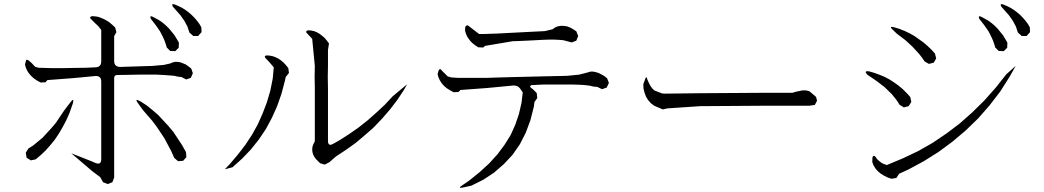

<svg xmlns="http://www.w3.org/2000/svg" viewBox="-20 -871 5040 927"><path d="M837.9 -501 822.3 -504.9 799.8 -506.8 771.5 -508.8 737.3 -510.7H652.3L602.5 -509.8L545.9 -508.8Q531.2 -508.8 531.2 -494.1V-13.7L522.5 8.8L500 17.6L477.5 8.8L463.9 -15.6L423.8 -45.9L324.2 -130.9L420.9 -92.8L441.4 -84Q468.8 -73.2 468.8 -102.5V-477.5Q468.8 -505.9 439.5 -503.9L336.9 -494.1L209 -484.4L199.2 -473.6L175.8 -472.7L158.2 -482.4L142.6 -493.2L129.9 -504.9L119.1 -517.6L110.4 -531.2L104.5 -544.9L100.6 -559.6L106.4 -581.1Q114.3 -588.9 149.4 -548.8L166 -543.9L196.3 -543L235.4 -542H281.2L335 -543L395.5 -543.9L439.5 -545.9Q468.8 -545.9 468.8 -575.2V-726.6L455.1 -744.1L438.5 -759.8L416 -782.2Q412.1 -791 425.8 -793L438.5 -792L453.1 -790L466.8 -785.2L480.5 -779.3L495.1 -771.5L508.8 -762.7L522.5 -751L536.1 -738.3L542 -715.8L531.2 -696.3V-577.1Q531.2 -547.9 560.5 -547.9L714.8 -552.7L770.5 -557.6L801.8 -564.5L812.5 -569.3L824.2 -572.3H836.9L850.6 -570.3L863.3 -565.4L877 -559.6L889.6 -550.8L903.3 -540L911.1 -517.6L901.4 -495.1L878.9 -487.3L856.4 -499ZM806.6 -141.6 773.4 -204.1 735.4 -260.7 714.8 -288.1 669.9 -339.8 644.5 -375Q627.9 -398.4 659.2 -380.9L689.5 -361.3L716.8 -338.9L744.1 -315.4L793.9 -261.7L817.4 -233.4L859.4 -169.9L877.9 -136.7L879.9 -112.3L864.3 -94.7L839.8 -92.8L821.3 -108.4ZM108.4 -109.4 104.5 -133.8 117.2 -154.3 140.6 -168.9 185.5 -206.1 228.5 -252.9 250 -278.3 290 -337.9 321.3 -378.9Q338.9 -401.4 332 -373L328.1 -361.3L315.4 -325.2L299.8 -290L282.2 -256.8L264.6 -226.6L245.1 -197.3L223.6 -170.9L201.2 -145.5L177.7 -123L152.3 -101.6L128.9 -96.7ZM774.4 -674.8 767.6 -690.4 759.8 -706.1 752 -720.7 732.4 -749 708 -780.3Q701.2 -797.9 717.8 -790L735.4 -780.3L752.9 -770.5L768.6 -758.8L783.2 -746.1L796.9 -732.4L809.6 -716.8L822.3 -701.2L833 -683.6L843.8 -665L842.8 -640.6L826.2 -624L801.8 -625L785.2 -641.6L780.3 -658.2ZM884.8 -743.2 870.1 -770.5 851.6 -796.9 829.1 -822.3 814.5 -838.9Q805.7 -855.5 823.2 -849.6L841.8 -841.8L859.4 -833L875 -823.2L890.6 -811.5L904.3 -799.8L918 -786.1L930.7 -771.5L942.4 -755.9L952.1 -739.3L953.1 -715.8L936.5 -697.3H913.1L894.5 -713.9L889.6 -728.5Z M1282.2 -602.5 1296.9 -599.6 1310.5 -594.7 1324.2 -587.9 1336.9 -579.1 1349.6 -568.4 1361.3 -555.7 1372.1 -542 1375 -518.6 1359.4 -499 1355.5 -480.5 1338.9 -418 1318.4 -359.4 1293 -302.7 1263.7 -248 1229.5 -197.3 1191.4 -149.4 1149.4 -105.5 1102.5 -63.5 1065.4 -53.7 1088.9 -78.1 1127.9 -124 1164.1 -170.9 1196.3 -219.7 1224.6 -270.5 1248 -323.2 1268.6 -377 1285.2 -433.6 1296.9 -492.2 1301.8 -545.9 1281.2 -570.3 1259.8 -592.8Q1254.9 -602.5 1268.6 -603.5ZM1505.9 -102.5 1498 -113.3 1492.2 -124 1488.3 -137.7 1487.3 -151.4 1489.3 -165 1494.1 -177.7 1500 -188.5V-445.3L1499 -499L1500 -552.7L1487.3 -683.6L1459 -713.9Q1455.1 -722.7 1468.8 -724.6L1482.4 -723.6L1496.1 -720.7L1508.8 -715.8L1522.5 -708L1534.2 -699.2L1546.9 -688.5L1557.6 -675.8L1568.4 -661.1L1563.5 -629.9V-552.7L1562.5 -499L1563.5 -445.3V-191.4Q1563.5 -162.1 1588.9 -176.8L1620.1 -194.3L1667 -224.6L1711.9 -255.9L1754.9 -290L1796.9 -327.1L1837.9 -365.2L1876 -406.2L1945.3 -463.9L1930.7 -437.5L1898.4 -388.7L1863.3 -342.8L1825.2 -298.8L1785.2 -256.8L1742.2 -218.8L1698.2 -181.6L1650.4 -147.5L1601.6 -115.2L1570.3 -87.9L1547.9 -76.2L1525.4 -83Z M2215.8 34.2Q2187.5 40 2210.9 24.4L2245.1 1L2295.9 -40L2341.8 -82L2381.8 -126L2416 -171.9L2445.3 -218.8L2467.8 -268.6L2485.4 -320.3L2498 -375L2503.9 -424.8L2491.2 -443.4Q2478.5 -460 2457 -458L2334 -446.3L2203.1 -436.5L2193.4 -426.8L2169.9 -425.8L2152.3 -435.5L2136.7 -445.3L2123 -457L2112.3 -469.7L2103.5 -483.4L2096.7 -498L2092.8 -512.7L2098.6 -533.2Q2106.4 -542 2112.3 -531.2L2141.6 -502L2159.2 -497.1L2190.4 -495.1H2229.5H2276.4H2331.1L2393.6 -497.1L2462.9 -499L2627 -502.9L2718.8 -504.9L2776.4 -510.7L2818.4 -521.5L2831.1 -525.4H2843.8L2857.4 -522.5L2870.1 -518.6L2883.8 -511.7L2897.5 -503.9L2911.1 -493.2L2919.9 -470.7L2909.2 -448.2L2886.7 -440.4L2864.3 -451.2L2844.7 -453.1L2829.1 -457L2805.7 -460L2777.3 -461.9L2742.2 -462.9H2656.2H2604.5L2544.9 -460Q2534.2 -453.1 2544.9 -446.3L2553.7 -439.5L2571.3 -421.9L2574.2 -397.5L2560.5 -378.9L2557.6 -356.4L2541 -291L2518.6 -230.5L2490.2 -174.8L2455.1 -124L2413.1 -79.1L2366.2 -38.1L2314.5 -3.9L2255.9 25.4ZM2704.1 -675.8 2692.4 -677.7 2676.8 -678.7 2655.3 -679.7H2628.9L2599.6 -678.7L2565.4 -676.8L2526.4 -674.8L2484.4 -672.9L2455.1 -671.9L2321.3 -649.4L2313.5 -641.6L2289.1 -642.6L2274.4 -652.3L2261.7 -662.1L2251 -672.9L2242.2 -684.6L2234.4 -696.3L2229.5 -709L2225.6 -721.7V-735.4Q2226.6 -748 2238.3 -749L2293 -707H2322.3L2348.6 -708L2379.9 -709L2416 -710.9L2549.8 -717.8L2609.4 -720.7L2647.5 -729.5L2658.2 -737.3L2670.9 -743.2L2685.5 -746.1H2701.2L2716.8 -744.1L2732.4 -738.3L2748 -729.5L2762.7 -719.7L2771.5 -697.3L2762.7 -674.8L2740.2 -666Z M3189.5 -418.9 3359.4 -420.9 3661.1 -422.9H3805.7L3825.2 -428.7L3839.8 -431.6L3854.5 -434.6H3871.1L3887.7 -430.7L3919.9 -403.3L3924.8 -384.8L3914.1 -364.3L3885.7 -360.4H3661.1L3360.4 -358.4L3202.1 -347.7L3179.7 -342.8L3138.7 -360.4L3122.1 -373L3108.4 -388.7L3098.6 -405.3L3091.8 -423.8L3086.9 -443.4L3085.9 -463.9L3094.7 -488.3Q3100.6 -507.8 3105.5 -487.3L3113.3 -469.7L3121.1 -455.1L3129.9 -443.4L3138.7 -434.6L3176.8 -419.9Z M4247.1 -23.4 4231.4 -33.2 4217.8 -44.9 4206.1 -58.6 4197.3 -73.2 4191.4 -88.9 4192.4 -112.3Q4199.2 -125 4208 -112.3L4215.8 -101.6L4224.6 -93.8L4234.4 -85.9L4245.1 -80.1L4261.7 -74.2L4338.9 -106.4L4413.1 -141.6L4483.4 -181.6L4549.8 -226.6L4614.3 -275.4L4673.8 -328.1L4732.4 -385.7L4787.1 -447.3L4838.9 -512.7L4883.8 -552.7L4855.5 -502L4809.6 -429.7L4757.8 -362.3L4703.1 -299.8L4642.6 -241.2L4579.1 -187.5L4511.7 -137.7L4440.4 -92.8L4364.3 -51.8L4321.3 -32.2L4307.6 -11.7L4284.2 -7.8L4264.6 -14.6ZM4297.9 -401.4 4284.2 -418 4251 -450.2 4212.9 -479.5 4167 -510.7Q4149.4 -531.2 4176.8 -526.4L4203.1 -518.6L4229.5 -508.8L4252.9 -499L4276.4 -486.3L4298.8 -471.7L4319.3 -457L4338.9 -440.4L4357.4 -421.9L4375 -402.3L4379.9 -378.9L4367.2 -358.4L4343.8 -352.5L4323.2 -365.2L4311.5 -383.8ZM4417 -611.3 4385.7 -645.5 4350.6 -677.7 4310.5 -708 4289.1 -728.5Q4270.5 -746.1 4296.9 -739.3L4323.2 -731.4L4347.7 -721.7L4372.1 -710L4394.5 -697.3L4437.5 -667L4457 -650.4L4476.6 -631.8L4494.1 -612.3L4500 -588.9L4488.3 -568.4L4464.8 -562.5L4444.3 -574.2L4431.6 -592.8ZM4774.4 -674.8 4767.6 -690.4 4759.8 -706.1 4752 -720.7 4732.4 -749 4708 -780.3Q4701.2 -797.9 4717.8 -790L4735.4 -780.3L4752.9 -770.5L4768.6 -758.8L4783.2 -746.1L4796.9 -732.4L4809.6 -716.8L4822.3 -701.2L4833 -683.6L4843.8 -665L4842.8 -640.6L4826.2 -624L4801.8 -625L4785.2 -641.6L4780.3 -658.2ZM4884.8 -743.2 4870.1 -770.5 4851.6 -796.9 4829.1 -822.3 4814.5 -838.9Q4805.7 -855.5 4823.2 -849.6L4841.8 -841.8L4859.4 -833L4875 -823.2L4890.6 -811.5L4904.3 -799.8L4918 -786.1L4930.7 -771.5L4942.4 -755.9L4952.1 -739.3L4953.1 -715.8L4936.5 -697.3H4913.1L4894.5 -713.9L4889.6 -728.5Z"/></svg>

Font: B2 Hana
Style: Regular
Weight: 500
Version: 2020-08-05; (max)